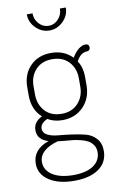

<svg xmlns="http://www.w3.org/2000/svg" viewBox="-102 -765 650 1056"><g transform="rotate(-10 223.0 -236.5)"><path d="M347 -269V-314Q347 -370 313 -406.5Q279 -443 220 -443Q162 -443 128 -406.5Q94 -370 94 -314V-270Q94 -212 128 -175Q162 -138 221 -138Q278 -138 312.5 -175Q347 -212 347 -269ZM378 103Q378 80 366.5 63.5Q355 47 339 38Q323 29 298.5 23Q274 17 254.5 15Q235 13 209 11Q183 9 172 7Q67 37 67 105Q67 150 109.5 177.5Q152 205 226 205Q299 205 338.5 177.5Q378 150 378 103ZM417 -452Q381 -452 357 -406Q382 -371 382 -314V-269Q382 -197 336.5 -150Q291 -103 219 -103Q173 -103 137 -124Q97 -106 97 -76Q97 -53 120.5 -40.5Q144 -28 179 -25Q214 -22 255 -16.5Q296 -11 331 -2Q366 7 389.5 33.5Q413 60 413 102Q413 166 363 201.5Q313 237 226 237Q138 237 85 202Q32 167 32 108Q32 29 123 -3Q62 -20 62 -74Q62 -120 111 -143Q59 -189 59 -269V-314Q59 -387 103.5 -432.5Q148 -478 220 -478Q293 -478 339 -430Q353 -456 374 -473.5Q395 -491 414 -491Q435 -491 435 -471Q435 -462 429.5 -457Q424 -452 417 -452ZM311 -710H344Q344 -666 311 -633.5Q278 -601 235 -601Q191 -601 158.5 -633.5Q126 -666 126 -710H158Q158 -676 180.5 -651.5Q203 -627 235 -627Q266 -627 288.5 -651.5Q311 -676 311 -710Z"/></g></svg>

Font: Dosis
Style: ExtraLight
Weight: 250
Designer: Edgar Tolentino, Pablo Impallari, Igino Marini
Foundry: Edgar Tolentino, Pablo Impallari, Igino Marini
Version: Version 1.007